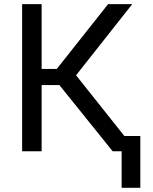

<svg xmlns="http://www.w3.org/2000/svg" viewBox="-20 -731 740 928"><path d="M524.4 0 267.1 -319.8H181.2V0H86.9V-710.9H181.2V-397.9H254.4L502.4 -710.9H619.1L347.7 -367.2L639.6 0ZM658.2 -73.7V176.8H567.9V-73.7Z"/></svg>

Font: Roboto21382017
Style: Regular
Weight: 400
Designer: Christian Robertson
Foundry: Google
Version: Version 2.138; 2017